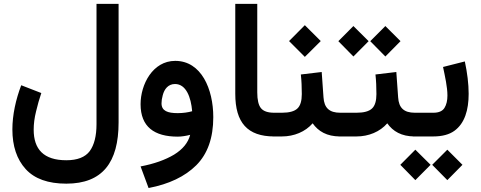

<svg xmlns="http://www.w3.org/2000/svg" viewBox="-20 -700 2468 985"><path d="M588.4 -680.2H475.1V-63C475.1 -2.4 463.4 43.5 440.4 75.2C417 106.4 377 122.1 320.3 122.1C203.6 122.1 152.8 65.4 152.8 -34.7C152.8 -64 156.7 -95.2 165 -128.4C172.9 -161.6 181.6 -192.9 191.9 -222.7L88.9 -262.7C61 -189.9 43.5 -109.9 43.5 -36.1C43.5 49.8 66.4 117.7 111.8 167.5C157.2 217.3 226.6 242.2 320.3 242.2C505.4 242.2 588.4 133.8 588.4 -71.8Z M1074.2 -99.1C1074.2 -242.7 1013.2 -387.7 878.9 -387.7C763.2 -387.7 701.2 -266.6 701.2 -165.5C701.2 -49.8 771 1 892.1 1C911.1 1 935.5 -2.9 955.6 -8.3C945.3 32.2 917.5 65.9 873 93.3C828.1 120.1 771 140.6 701.2 153.8L742.2 264.6C847.2 244.6 928.7 205.6 986.8 147.9C1044.9 89.8 1074.2 7.8 1074.2 -99.1ZM891.6 -119.6C840.8 -119.6 808.6 -130.4 808.6 -169.9C808.6 -182.1 810.5 -195.8 814.9 -211.4C822.8 -242.2 842.3 -269 877.9 -269C934.6 -269 960 -201.2 965.8 -129.4C945.8 -123.5 919.4 -119.6 891.6 -119.6Z M1187 -218.8C1187 -70.8 1249.5 0 1386.7 0H1398.9V-121.6H1386.7C1354 -121.6 1331.5 -129.4 1318.8 -145C1306.2 -160.2 1299.8 -187.5 1299.8 -226.1V-680.2H1187Z M1523.4 -317.9C1526.9 -286.1 1528.3 -252.9 1528.3 -217.3C1528.3 -182.6 1521 -157.7 1505.9 -143.6C1490.7 -128.9 1463.9 -121.6 1426.3 -121.6H1379.4V0H1426.3C1488.3 0 1546.4 -23.9 1584 -67.4C1612.8 -26.4 1656.7 0 1724.6 0H1735.8V-121.6H1725.6C1669.4 -121.6 1643.1 -146.5 1639.6 -200.7L1630.4 -330.6ZM1462.9 -489.3 1543.9 -408.2 1625.5 -489.3 1543.9 -570.8Z M1879.4 -488.8 1957 -410.2 2034.7 -488.8 1957 -566.4ZM1715.8 -488.8 1793 -410.2 1871.1 -488.8 1793 -566.4ZM1716.3 0H1809.1C1871.1 0 1929.2 -23.9 1966.8 -67.4C1995.6 -26.4 2039.6 0 2107.4 0H2118.7V-121.6H2108.4C2052.2 -121.6 2025.9 -146.5 2022.5 -200.7L2013.2 -330.6L1906.2 -317.9C1909.7 -286.1 1911.1 -252.9 1911.1 -217.3C1911.1 -182.6 1903.8 -157.7 1888.7 -143.6C1873.5 -128.9 1846.7 -121.6 1809.1 -121.6H1716.3Z M2203.1 0C2248.5 0 2284.7 -9.8 2311 -28.8C2363.8 -66.9 2384.3 -135.3 2384.3 -218.8C2384.3 -270 2377 -327.6 2364.7 -384.8L2252.9 -356.4C2263.2 -307.1 2275.4 -253.4 2275.4 -210C2275.4 -184.1 2270.5 -163.1 2260.3 -146.5C2250 -129.9 2231 -121.6 2203.1 -121.6H2097.7V0ZM2197.3 145.5 2274.9 224.1 2352.5 145.5 2274.9 67.9ZM2033.7 145.5 2110.8 224.1 2189 145.5 2110.8 67.9Z"/></svg>

Font: Vazirmatn SemiBold
Style: Regular
Weight: 600
Designer: Saber Rastikerdar
Foundry: Saber Rastikerdar
Version: Version 33.003